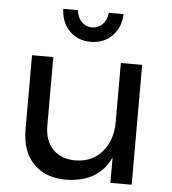

<svg xmlns="http://www.w3.org/2000/svg" viewBox="-53 -793 755 844"><g transform="rotate(5 324.5 -370.5)"><path d="M559 -529V0H465V-112Q413 1 269 3Q177 3 125 -51.5Q73 -106 73 -202V-529H167V-227Q167 -160 203.5 -122.5Q240 -85 304 -85Q378 -86 421.5 -137.5Q465 -189 465 -269V-529ZM325 -674Q353 -674 372 -694Q391 -714 393 -744H458Q456 -684 418.5 -647Q381 -610 325 -610Q268 -610 231 -647Q194 -684 192 -744H257Q259 -714 278 -694Q297 -674 325 -674Z"/></g></svg>

Font: Montserrat arm2
Style: Regular
Weight: 400
Designer: Julieta Ulanovsky
Foundry: Julieta Ulanovsky
Version: Version 6.000